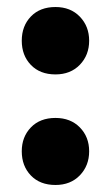

<svg xmlns="http://www.w3.org/2000/svg" viewBox="-20 -517 316 547"><path d="M42 -401Q42 -443 68 -470Q94 -497 138 -497Q181 -497 207.5 -469.5Q234 -442 234 -401Q234 -360 207.5 -332.5Q181 -305 138 -305Q94 -305 68 -332Q42 -359 42 -401ZM42 -86Q42 -127 68 -154Q94 -181 138 -181Q181 -181 207.5 -154Q234 -127 234 -86Q234 -45 207.5 -17.5Q181 10 138 10Q94 10 68 -17Q42 -44 42 -86Z"/></svg>

Font: Taviraj ExtraBold
Style: Regular
Weight: 800
Designer: Katatrad Team
Foundry: CadsonDemak
Version: Version 1.001